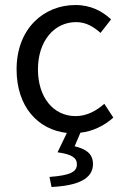

<svg xmlns="http://www.w3.org/2000/svg" viewBox="-20 -518 496 764"><path d="M185 226C291 221 350 193 350 135C350 94 323 75 277 64L300 10C348 5 394 -17 431 -50L395 -105C365 -78 326 -56 281 -56C192 -56 131 -131 131 -242C131 -354 195 -430 283 -430C322 -430 352 -412 380 -387L422 -441C388 -472 344 -498 280 -498C155 -498 46 -405 46 -242C46 -93 131 -2 246 11L209 88C266 96 286 110 286 136C286 165 261 180 177 186Z"/></svg>

Font: Giro Sans Regular
Style: Regular
Weight: 400
Designer: Paul D. Hunt
Foundry: Adobe Systems Incorporated
Version: Version 1.000;PS 1.0;hotconv 1.0.88;makeotf.lib2.5.647800